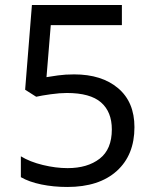

<svg xmlns="http://www.w3.org/2000/svg" viewBox="-20 -734 612 764"><path d="M275 -438Q385 -438 450 -383Q515 -328 515 -228Q515 -117 444.5 -53.5Q374 10 248 10Q193 10 144.5 0Q96 -10 63 -29V-112Q99 -90 150.5 -77.5Q202 -65 249 -65Q328 -65 376.5 -102.5Q425 -140 425 -219Q425 -289 382 -326.5Q339 -364 246 -364Q218 -364 182 -359Q146 -354 124 -349L80 -377L107 -714H465V-634H182L165 -427Q182 -430 211 -434Q240 -438 275 -438Z"/></svg>

Font: Noto Znamenny Musical Notation
Style: Regular
Weight: 400
Version: Version 1.003; ttfautohint (v1.8.4.7-5d5b)